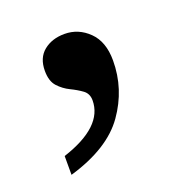

<svg xmlns="http://www.w3.org/2000/svg" viewBox="-66 -189 383 403"><g transform="rotate(-20 125.0 12.5)"><path d="M30 112Q125 81 125 22Q125 7 114 -1Q103 -9 88.5 -16Q74 -23 63 -35Q52 -47 52 -70Q52 -99 70.5 -114Q89 -129 117 -129Q148 -129 171 -106.5Q194 -84 194 -42Q194 22 156.5 75Q119 128 30 154Z"/></g></svg>

Font: Noto Serif Dogra
Style: Regular
Weight: 400
Designer: Ek Type
Foundry: Ek Type
Version: Version 1.005